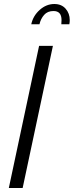

<svg xmlns="http://www.w3.org/2000/svg" viewBox="-20 -938 368 958"><path d="M175 -709H244L93 0H24ZM136 -817Q145 -859 178 -888.5Q211 -918 251 -918Q287 -918 307.5 -894.5Q328 -871 328 -838Q328 -827 326 -817H286Q286 -823 286.5 -828Q287 -833 287 -838Q287 -883 247 -883Q217 -883 200 -863.5Q183 -844 177 -817Z"/></svg>

Font: Raleway
Style: Italic
Weight: 400
Italic angle: -12°
Designer: Matt McInerney, Pablo Impallari, Rodrigo Fuenzalida
Foundry: Matt McInerney, Pablo Impallari, Rodrigo Fuenzalida
Version: Version 4.026